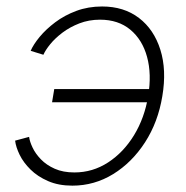

<svg xmlns="http://www.w3.org/2000/svg" viewBox="-20 -567 578 596"><path d="M204.6 9.3Q161.6 9.3 129.2 -4.9Q96.7 -19 74.7 -40.8Q52.7 -62.5 41 -86.4Q29.3 -110.4 26.9 -130.4L70.3 -142.1Q72.3 -127.4 81.1 -108.9Q89.8 -90.3 106.9 -72.5Q124 -54.7 149.9 -43.2Q175.8 -31.7 210.9 -31.7Q267.6 -31.7 315.4 -62.7Q363.3 -93.8 396 -147.2Q428.7 -200.7 439.9 -268.6Q451.2 -336.9 436.5 -390.4Q421.9 -443.8 384.5 -474.9Q347.2 -505.9 290.5 -505.9Q255.9 -505.9 226.3 -494.4Q196.8 -482.9 173.8 -465.6Q150.9 -448.2 136 -429.9Q121.1 -411.6 114.7 -397L75.2 -409.2Q83.5 -428.7 103 -452.4Q122.6 -476.1 151.4 -497.8Q180.2 -519.5 217 -533.2Q253.9 -546.9 296.9 -546.9Q364.7 -546.9 411.4 -511.2Q458 -475.6 477.8 -412.6Q497.6 -349.6 483.9 -268.6Q470.7 -188 430.2 -125.2Q389.6 -62.5 331.3 -26.6Q272.9 9.3 204.6 9.3ZM446.8 -249.5H141.6L148.4 -290.5H453.6Z"/></svg>

Font: Inter 18pt ExtraLight
Style: Italic
Weight: 250
Italic angle: -9.3988°
Designer: Rasmus Andersson
Foundry: rsms
Version: Version 4.001;git-66647c0bb